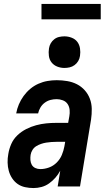

<svg xmlns="http://www.w3.org/2000/svg" viewBox="-20 -944 540 972"><path d="M150 8Q128 8 107 3.5Q86 -1 69.5 -12.5Q53 -24 41.5 -41.5Q30 -59 24.5 -79Q19 -99 18.5 -121Q18 -143 22 -164Q26 -190 37 -215Q48 -240 68 -259Q88 -278 112.5 -290.5Q137 -303 163 -310Q189 -317 214.5 -319.5Q240 -322 266 -322H325L331 -355Q334 -371 332.5 -387.5Q331 -404 322.5 -417Q314 -430 298.5 -436Q283 -442 267 -442Q251 -442 235.5 -438Q220 -434 206.5 -424Q193 -414 184.5 -399.5Q176 -385 173 -370H62Q66 -393 75.5 -415.5Q85 -438 99.5 -458Q114 -478 133 -494Q152 -510 174.5 -520Q197 -530 220.5 -534Q244 -538 267 -538Q294 -538 320.5 -533.5Q347 -529 369.5 -517.5Q392 -506 409 -487Q426 -468 435 -444Q444 -420 444.5 -393Q445 -366 441 -339L385 0H272L285 -80Q275 -61 260.5 -44.5Q246 -28 228.5 -15.5Q211 -3 190.5 2.5Q170 8 150 8ZM184 -88Q206 -88 228 -96Q250 -104 267 -121Q284 -138 293 -159.5Q302 -181 306 -203L310 -226H266Q253 -226 240 -225Q227 -224 214 -222Q201 -220 188 -215.5Q175 -211 163.5 -204Q152 -197 144.5 -185Q137 -173 135 -160Q133 -147 134 -133.5Q135 -120 141 -109.5Q147 -99 158.5 -93.5Q170 -88 184 -88ZM306 -600Q287 -600 269.5 -607Q252 -614 241 -628Q230 -642 227.5 -661Q225 -680 228 -699Q230 -713 237 -725Q244 -737 255 -745.5Q266 -754 279.5 -757Q293 -760 306 -760Q325 -760 343 -753Q361 -746 371.5 -732Q382 -718 385 -699Q388 -680 385 -661Q383 -647 376 -635Q369 -623 357.5 -614.5Q346 -606 332.5 -603Q319 -600 306 -600ZM190 -846V-924H490V-846Z"/></svg>

Font: Iosevka Curly Oblique
Style: Bold
Weight: 700
Italic angle: -9°
Monospace: yes
Designer: Belleve Invis
Foundry: Belleve Invis
Version: Version 11.1.0; ttfautohint (v1.8.3)